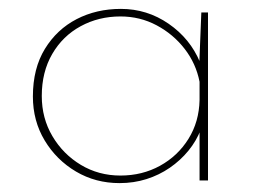

<svg xmlns="http://www.w3.org/2000/svg" viewBox="-20 -406 582 432"><path d="M249 6Q195 6 151 -20Q107 -46 80.5 -90Q54 -134 54 -189Q54 -252 81 -296Q108 -340 152.5 -363Q197 -386 252 -386Q311 -386 359.5 -352.5Q408 -319 430 -266L428 -253L433 -378H448V0H429V-129L432 -115Q422 -89 404 -67Q386 -45 362 -28.5Q338 -12 309.5 -3Q281 6 249 6ZM251 -11Q300 -11 340 -33Q380 -55 404 -93.5Q428 -132 429 -181V-222Q421 -263 395.5 -296Q370 -329 332.5 -349Q295 -369 251 -369Q202 -369 161.5 -347Q121 -325 97.5 -284.5Q74 -244 74 -190Q74 -140 98 -99.5Q122 -59 162 -35Q202 -11 251 -11Z"/></svg>

Font: Josefin Sans Thin Thin
Style: Regular
Weight: 250
Version: Version 2.001